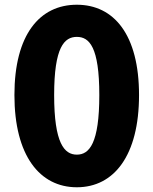

<svg xmlns="http://www.w3.org/2000/svg" viewBox="-20 -778 649 812"><path d="M305 14C462 14 568 -120 568 -376C568 -631 462 -758 305 -758C148 -758 41 -632 41 -376C41 -120 148 14 305 14ZM305 -124C252 -124 209 -172 209 -376C209 -579 252 -622 305 -622C358 -622 400 -579 400 -376C400 -172 358 -124 305 -124Z"/></svg>

Font: Noto Sans JP Black
Style: Regular
Weight: 900
Designer: Ryoko NISHIZUKA  (kana, bopomofo & ideographs); Paul D. Hunt (Latin, Greek & Cyrillic); Sandoll Communications , Soo-you
Foundry: Adobe
Version: Version 2.002;hotconv 1.0.116;makeotfexe 2.5.65601